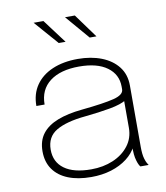

<svg xmlns="http://www.w3.org/2000/svg" viewBox="-83 -808 767 885"><g transform="rotate(-10 300.0 -365.0)"><path d="M273.5 9Q211 9 165.8 -9Q120.5 -27 96 -61.8Q71.5 -96.5 71.5 -146.5Q71.5 -196 96.5 -228.5Q121.5 -261 169 -279.5Q216.5 -298 283.5 -304.5Q388.5 -315 435.5 -327Q482.5 -339 482.5 -364.5Q482.5 -368 482.5 -371.2Q482.5 -374.5 482.5 -377.5Q482.5 -434.5 436 -468.5Q389.5 -502.5 305 -502.5Q217.5 -502.5 168 -464.8Q118.5 -427 118.5 -357.5H80Q80 -414 107.8 -454.2Q135.5 -494.5 186.2 -516.2Q237 -538 305 -538Q367 -538 415.8 -519Q464.5 -500 492.8 -463.8Q521 -427.5 521 -376Q521 -366 521 -355.5Q521 -345 521 -335V-88Q521 -72 522.5 -57.2Q524 -42.5 527.5 -31.5Q531.5 -18.5 535.8 -10.8Q540 -3 542.5 0H504Q501.5 -2 497.5 -9.8Q493.5 -17.5 490 -29.5Q485.5 -44 484 -60.2Q482.5 -76.5 482.5 -103.5L488.5 -98Q473 -66 441.5 -41.8Q410 -17.5 367 -4.2Q324 9 273.5 9ZM279 -26Q335.5 -26 381.5 -45.5Q427.5 -65 455 -100.8Q482.5 -136.5 482.5 -184.5V-328L490 -313.5Q464.5 -297 411.8 -287.5Q359 -278 294 -271.5Q204.5 -263 157.2 -235.2Q110 -207.5 110 -147.5Q110 -89.5 153.5 -57.8Q197 -26 279 -26ZM408.5 -625.5H377L281 -737.5H327ZM264 -625.5H232L134 -737.5H180Z"/></g></svg>

Font: Epilogue ExtraLight
Style: Regular
Weight: 250
Designer: Tyler Finck
Foundry: Etcetera Type Co
Version: Version 2.112